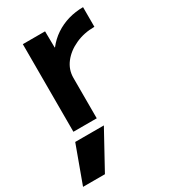

<svg xmlns="http://www.w3.org/2000/svg" viewBox="-224 -624 870 987"><g transform="rotate(-30 211.0 -130.0)"><path d="M100.6 270H-29.3L51.3 50H221.3ZM69.4 0V-520H201.3L202.6 -423.3H204.6Q231.3 -457.7 266.8 -481.5Q302.3 -505.3 344.6 -517.7Q387 -530 432.6 -530V-413.4Q370.6 -413.4 319.5 -390Q268.3 -366.7 238.1 -327.7Q207.9 -288.7 207.9 -240V0Z"/></g></svg>

Font: M PLUS 1 Thin
Style: Regular
Weight: 100
Designer: Coji Morishita
Foundry: UNDERFOREST DESIGN
Version: Version 1.001